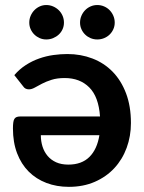

<svg xmlns="http://www.w3.org/2000/svg" viewBox="-20 -736 574 764"><path d="M31.5 0ZM254 7.5Q205.5 7.5 164.8 -8Q124 -23.5 94.2 -53.2Q64.5 -83 48 -126.2Q31.5 -169.5 31.5 -225Q31.5 -239 32.8 -248.2Q34 -257.5 37.2 -262.8Q40.5 -268 46 -270.2Q51.5 -272.5 60 -272.5H378Q372.5 -351 335.2 -388.2Q298 -425.5 237.5 -425.5Q207.5 -425.5 185.5 -418.5Q163.5 -411.5 147.2 -403Q131 -394.5 118.5 -387.5Q106 -380.5 95 -380.5Q80 -380.5 72.5 -392L37 -437Q57.5 -461 82.8 -477.2Q108 -493.5 135.8 -503.2Q163.5 -513 192.2 -517Q221 -521 248 -521Q301.5 -521 347.8 -503.2Q394 -485.5 428 -450.8Q462 -416 481.5 -364.8Q501 -313.5 501 -246.5Q501 -194 484 -147.8Q467 -101.5 435 -67Q403 -32.5 357.2 -12.5Q311.5 7.5 254 7.5ZM252 -81Q305 -81 335.8 -111.5Q366.5 -142 375.5 -198H142.5Q142.5 -174 149.2 -152.8Q156 -131.5 169.5 -115.5Q183 -99.5 203.5 -90.2Q224 -81 252 -81ZM234.5 -646Q234.5 -632 229 -619.8Q223.5 -607.5 213.8 -598.5Q204 -589.5 191.2 -584.2Q178.5 -579 164 -579Q150.5 -579 138.2 -584.2Q126 -589.5 116.8 -598.5Q107.5 -607.5 102 -619.8Q96.5 -632 96.5 -646Q96.5 -660.5 102 -673.2Q107.5 -686 116.8 -695.5Q126 -705 138.2 -710.5Q150.5 -716 164 -716Q178.5 -716 191.2 -710.5Q204 -705 213.8 -695.5Q223.5 -686 229 -673.2Q234.5 -660.5 234.5 -646ZM436.5 -646Q436.5 -632 431 -619.8Q425.5 -607.5 416.2 -598.5Q407 -589.5 394.2 -584.2Q381.5 -579 367 -579Q353 -579 340.5 -584.2Q328 -589.5 318.8 -598.5Q309.5 -607.5 304 -619.8Q298.5 -632 298.5 -646Q298.5 -660.5 304 -673.2Q309.5 -686 318.8 -695.5Q328 -705 340.5 -710.5Q353 -716 367 -716Q381.5 -716 394.2 -710.5Q407 -705 416.2 -695.5Q425.5 -686 431 -673.2Q436.5 -660.5 436.5 -646Z"/></svg>

Font: Lato
Style: Bold
Weight: 700
Designer: Lukasz Dziedzic
Foundry: tyPoland Lukasz Dziedzic
Version: Version 2.007; 2014-02-27